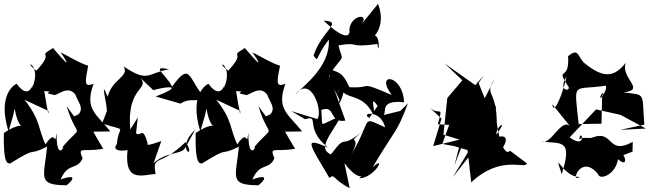

<svg xmlns="http://www.w3.org/2000/svg" viewBox="-27 -865 3367 995"><path d="M40 -262 49 -302C79 -133 138 -271 -7 -176C-10 -25 8 -17 26 -18C179 -114 110 -51 217 -105C202 52 164 94 314 95C305 111 412 21 287 65C326 -26 371 20 401 -44C375 -110 398 -75 508 -94C400 -272 417 -285 411 -182L545 -184C471 -276 410 -299 458 -431C405 -410 415 -443 430 -525C394 -533 318 -579 287 -594C287 -594 378 -462 248 -616C157 -562 263 -608 162 -499C78 -558 196 -539 139 -407C154 -488 139 -320 59 -431C58 -431 -45 -385 17 -184ZM357 -262 318 -315C378 -123 410 -239 291 -96C323 -132 265 -8 266 -177C254 -90 268 -207 209 -117C171 -191 186 -240 100 -348L224 -290C227 -230 203 -397 202 -393C273 -389 178 -387 249 -374C265 -361 323 -431 364 -374C376 -338 411 -304 379 -272Z M687 -256 648 -194C628 -417 751 -400 701 -461L767 -398C863 -424 917 -417 780 -365L908 -328C949 -354 966 -342 1045 -348C948 -441 967 -560 865 -416C831 -483 750 -527 849 -506C735 -486 744 -434 613 -521C647 -469 552 -455 531 -363C487 -472 531 -318 526 -287L502 -225C642 -180 586 -223 579 -119C543 -74 635 -84 634 -89C614 91 721 37 780 37V42C761 -70 795 7 935 -129C999 -32 873 -86 985 -194L934 -101C914 -61 846 -85 769 -20L809 -134C731 -107 735 -113 738 -123C711 -216 705 -153 678 -174Z M1034 -262 1043 -302C1073 -133 1132 -271 987 -176C984 -25 1002 -17 1020 -18C1173 -114 1104 -51 1211 -105C1196 52 1158 94 1308 95C1299 111 1406 21 1281 65C1320 -26 1365 20 1395 -44C1369 -110 1392 -75 1502 -94C1394 -272 1411 -285 1405 -182L1539 -184C1465 -276 1404 -299 1452 -431C1399 -410 1409 -443 1424 -525C1388 -533 1312 -579 1281 -594C1281 -594 1372 -462 1242 -616C1151 -562 1257 -608 1156 -499C1072 -558 1190 -539 1133 -407C1148 -488 1133 -320 1053 -431C1052 -431 949 -385 1011 -184ZM1351 -262 1312 -315C1372 -123 1404 -239 1285 -96C1317 -132 1259 -8 1260 -177C1248 -90 1262 -207 1203 -117C1165 -191 1180 -240 1094 -348L1218 -290C1221 -230 1197 -397 1196 -393C1267 -389 1172 -387 1243 -374C1259 -361 1317 -431 1358 -374C1370 -338 1405 -304 1373 -272Z M1677 -441C1686 -554 1637 -497 1667 -461C1766 -603 1750 -533 1727 -630C1849 -650 1764 -615 1929 -637C1936 -556 1952 -726 1888 -670C1890 -647 1982 -718 1932 -845L1840 -732C1903 -805 1776 -789 1784 -698C1783 -696 1781 -636 1650 -758C1757 -753 1639 -706 1598 -577C1627 -539 1601 -560 1677 -660C1685 -516 1543 -420 1502 -373C1583 -482 1648 -292 1618 -248L1483 -289L1554 -247C1634 -272 1547 -201 1672 -101C1543 -157 1574 -123 1680 57C1711 34 1692 62 1785 110L1758 -20C1846 100 1873 17 1835 59C1914 58 1981 -69 1903 3C2032 -212 2027 -172 2087 -329L2047 -290L1941 -264C2001 -257 1913 -351 2067 -335C2061 -482 1913 -493 2003 -373C1821 -450 1915 -406 1784 -413C1742 -505 1720 -484 1683 -510ZM1887 -254C1837 -280 1946 -300 1969 -205C1836 -264 1909 -255 1791 -60C1860 -183 1749 -99 1863 -194C1723 -75 1780 -187 1688 -65C1618 -95 1683 -161 1742 -264C1618 -218 1648 -190 1638 -295C1714 -324 1676 -225 1763 -240L1704 -405L1732 -348C1717 -276 1794 -457 1729 -422C1718 -310 1724 -453 1740 -408C1760 -345 1847 -387 1904 -278C1928 -269 1880 -388 1930 -316Z M2450 -443 2440 -421 2277 -536 2369 -449 2291 -357 2271 -167 2425 -120 2319 54 2411 -63C2452 46 2585 -90 2556 -105C2537 -26 2656 -185 2549 -154C2525 -196 2620 -267 2545 -167C2563 -412 2473 -357 2537 -457L2485 -356ZM2616 -84C2581 -44 2539 -203 2543 -317C2486 -235 2529 -250 2431 -273L2427 -396L2480 -474L2438 -425L2303 -368L2353 -362L2265 -119L2326 -108L2396 -87L2415 80C2571 -66 2695 15 2704 -18ZM2400 -178C2383 -222 2367 -162 2328 -8L2382 -148L2218 -108L2261 -250L2199 -308C2253 -259 2271 -330 2242 -221C2424 -215 2400 -184 2407 -233Z M3251 -79 3252 -130C3121 -57 3153 -192 3048 -154C3024 -143 2999 -159 2975 -143C2983 -210 3020 -85 2925 -153L3062 -298L3188 -270L3320 -199L3187 -192L3312 -219C3299 -389 3322 -371 3205 -386C3324 -400 3186 -460 3216 -540C3161 -470 3107 -454 3008 -533C2966 -562 2977 -624 2917 -574C2926 -436 2850 -525 2914 -423C2945 -389 2857 -384 2909 -469C2901 -420 2845 -252 2835 -325L2931 -206C2886 -265 2830 -112 2780 -131C2884 -120 2942 -145 2884 38C2838 -105 2887 54 2977 52C2926 89 2983 -72 3072 37C3080 71 3162 42 3176 -40C3247 25 3199 -126 3165 -47ZM3138 -318 3094 -386 3090 -224 2972 -222C2947 -453 2939 -394 3112 -421C3126 -397 3062 -319 3091 -380Z"/></svg>

Font: Asimov Silicon
Style: Regular
Weight: 400
Designer: Google
Version: Version 2.000980; 2014